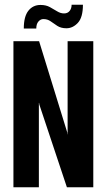

<svg xmlns="http://www.w3.org/2000/svg" viewBox="-20 -795 453 815"><path d="M37 0V-620H146L266 -231V-225H267V-620H376V0H264L147 -351L146 -358H145V0ZM81 -674Q81 -725 100.5 -749.5Q120 -774 152 -774Q175 -774 191.5 -765Q208 -756 222.5 -747Q237 -738 252 -738Q267 -738 275.5 -748.5Q284 -759 284 -775H332Q332 -721 310.5 -698Q289 -675 262 -675Q239 -675 223.5 -685Q208 -695 195 -704.5Q182 -714 164 -714Q152 -714 143 -703.5Q134 -693 134 -674Z"/></svg>

Font: Smooch Sans Thin
Style: Bold
Weight: 700
Version: Version 1.010